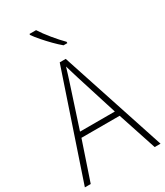

<svg xmlns="http://www.w3.org/2000/svg" viewBox="-230 -1043 977 1136"><g transform="rotate(-30 258.5 -475.0)"><path d="M477 0 390 -264H129L40 0H0L241 -715H282L517 0ZM288 -585Q282 -605 275 -628Q268 -651 261 -675Q254 -652 247 -629Q240 -606 233 -585L140 -300H378ZM215 -950Q237 -915 272 -872.5Q307 -830 337 -800V-791H311Q287 -811 260.5 -838Q234 -865 210 -892.5Q186 -920 170 -943V-950Z"/></g></svg>

Font: Noto Sans Sinhala UI SemiCondensed ExtraLight
Style: Regular
Weight: 200
Width: 4
Designer: Jelle Bosma - Monotype Design Team
Foundry: Monotype Imaging Inc.
Version: Version 2.006; ttfautohint (v1.8.4.7-5d5b)